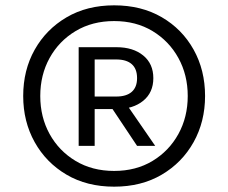

<svg xmlns="http://www.w3.org/2000/svg" viewBox="-20 -690 856 720"><path d="M408 10Q306 10 229.5 -35Q153 -80 110 -157Q67 -234 67 -330Q67 -427 110 -503.5Q153 -580 229.5 -625Q306 -670 408 -670Q510 -670 586.5 -625.5Q663 -581 706 -504Q749 -427 749 -330Q749 -234 706 -157Q663 -80 586.5 -35Q510 10 408 10ZM494 -143 392 -296 442 -317 562 -143ZM408 -49Q490 -49 552 -86.5Q614 -124 649 -187.5Q684 -251 684 -330Q684 -409 649 -472.5Q614 -536 552 -573.5Q490 -611 408 -611Q326 -611 263.5 -573.5Q201 -536 166 -472.5Q131 -409 131 -330Q131 -251 166 -187.5Q201 -124 263.5 -86.5Q326 -49 408 -49ZM275 -143V-513H417Q479 -513 517 -482Q555 -451 555 -397Q555 -343 517 -312Q479 -281 417 -281H335V-143ZM335 -328H416Q454 -328 474 -345.5Q494 -363 494 -397Q494 -432 474 -449.5Q454 -467 416 -467H335Z"/></svg>

Font: Kantumruy Pro
Style: Regular
Weight: 400
Designer: Sovichet Tep
Foundry: Sovichet Tep
Version: Version 1.002